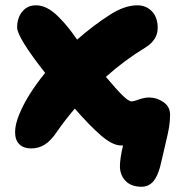

<svg xmlns="http://www.w3.org/2000/svg" viewBox="-20 -545 667 727"><path d="M37.1 -44.9Q37.1 -74.2 53.2 -112.8Q82.5 -184.6 150.9 -269Q44.9 -403.8 44.9 -440.9Q44.9 -477.1 64.2 -501Q83.5 -524.9 116.2 -524.9Q137.2 -524.9 158 -514.4Q178.7 -503.9 199.2 -483.6Q219.7 -463.4 235.8 -443.6Q252 -423.8 272 -395Q335 -450.2 397.9 -490.2Q452.6 -524.9 500 -524.9Q533.2 -524.9 555.2 -502.2Q577.1 -479.5 577.1 -439Q577.1 -394 530.8 -365.2Q451.2 -316.9 380.9 -253.9Q420.4 -207 443.6 -184.1Q466.8 -161.1 479 -161.1Q485.8 -161.1 506.3 -168.5Q526.9 -175.8 544.9 -175.8Q573.7 -175.8 598.9 -158.4Q624 -141.1 624 -110.8Q624 -87.4 620.4 -64.7Q616.7 -42 607.4 -3.7Q598.1 34.7 594.2 53.2Q589.8 73.7 585.7 88.6Q581.5 103.5 575 118.2Q568.4 132.8 560.5 141.8Q552.7 150.9 541.5 156.5Q530.3 162.1 516.1 162.1Q476.6 162.1 455.3 139.9Q434.1 117.7 434.1 84Q434.1 55.7 445.8 5.9H439Q406.2 5.9 362.5 -32Q318.8 -69.8 263.2 -133.8Q228.5 -93.3 196.8 -47.9Q173.3 -12.7 149.9 2.2Q126.5 17.1 98.1 17.1Q69.8 17.1 53.5 1.5Q37.1 -14.2 37.1 -44.9Z"/></svg>

Font: Shantell Sans Normal
Style: Regular
Weight: 800
Designer: Stephen Nixon, Anya Danilova, Shantell Martin
Foundry: Arrow Type
Version: Version 1.006;[559af2be0]